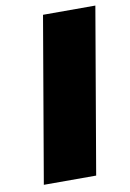

<svg xmlns="http://www.w3.org/2000/svg" viewBox="-81 -751 543 802"><g transform="rotate(-10 190.5 -350.0)"><path d="M159 -700 39 0H261L381 -700Z"/></g></svg>

Font: Jost* Black
Style: Italic
Weight: 900
Italic angle: -10°
Version: Version 3.7